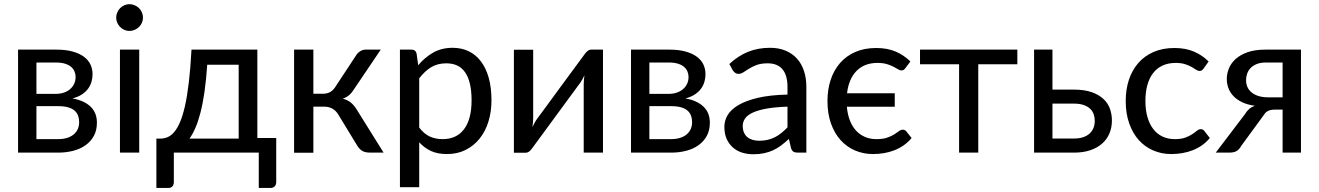

<svg xmlns="http://www.w3.org/2000/svg" viewBox="-20 -752 6500 946"><path d="M69 -507.5H257.5Q304.5 -507.5 338.2 -498Q372 -488.5 393.8 -472.2Q415.5 -456 425.8 -434Q436 -412 436 -386.5Q436 -370 431.5 -352Q427 -334 415.8 -317.5Q404.5 -301 385.2 -287.8Q366 -274.5 337 -267Q394 -257 425.8 -227Q457.5 -197 457.5 -147.5Q457.5 -110 442.5 -82.5Q427.5 -55 401.5 -36.5Q375.5 -18 340.8 -9Q306 0 266.5 0H69ZM159.5 -229V-66.5H266Q314.5 -66.5 342.2 -89Q370 -111.5 370 -150.5Q370 -167.5 364.8 -182Q359.5 -196.5 347.5 -207Q335.5 -217.5 315.5 -223.2Q295.5 -229 266.5 -229ZM159.5 -289.5H254.5Q276 -289.5 294 -295.5Q312 -301.5 325 -312.5Q338 -323.5 345.2 -338.8Q352.5 -354 352.5 -372.5Q352.5 -386 347.5 -398.8Q342.5 -411.5 331.2 -421.8Q320 -432 301 -438Q282 -444 254.5 -444H159.5Z M666 -507.5V0H571V-507.5ZM684.5 -665Q684.5 -651.5 679.2 -639.8Q674 -628 664.8 -619Q655.5 -610 643.2 -604.8Q631 -599.5 617.5 -599.5Q604.5 -599.5 592.8 -604.8Q581 -610 572 -619Q563 -628 557.8 -639.8Q552.5 -651.5 552.5 -665Q552.5 -678.5 557.8 -690.8Q563 -703 572 -712Q581 -721 592.8 -726.2Q604.5 -731.5 617.5 -731.5Q631 -731.5 643.2 -726.2Q655.5 -721 664.8 -712Q674 -703 679.2 -690.8Q684.5 -678.5 684.5 -665Z M1248 -507.5V-72H1341V144.5Q1341 158 1333.5 166Q1326 174 1313.5 174H1255V0H836.5V146.5Q836.5 157 830 165.5Q823.5 174 810.5 174H750.5V-69H767H772H913.5Q895 -43.5 875.2 -32.8Q855.5 -22 836.5 -20.5V0H750.5V-69H772Q789 -69.5 805.5 -76.2Q822 -83 837.2 -100.2Q852.5 -117.5 866 -148Q879.5 -178.5 890.8 -227.2Q902 -276 910.2 -344.8Q918.5 -413.5 923.5 -507.5ZM1001 -433Q996 -358 987.5 -299.2Q979 -240.5 967.5 -196.2Q956 -152 942.2 -120.8Q928.5 -89.5 913.5 -69H1156V-433ZM836.5 -69V-20.5Q834.5 -20 832.8 -20Q831 -20 829.5 -20H764.5L752 -69Z M1736 -481.5Q1743.5 -493 1755.8 -500.2Q1768 -507.5 1781.5 -507.5H1856L1726 -315Q1714.5 -296 1701.2 -284.2Q1688 -272.5 1669 -266Q1693 -259.5 1709.5 -245.8Q1726 -232 1739 -210L1870 0H1804.5Q1779 0 1765 -8.5Q1751 -17 1741 -33L1646.5 -188Q1635 -207 1617.5 -216.8Q1600 -226.5 1577.5 -226.5H1524V0.5H1429V-507.5H1524V-290H1570.5Q1591.5 -290 1606.5 -298.5Q1621.5 -307 1632 -323.5Z M1950.5 170.5V-507.5H2007.5Q2027.5 -507.5 2032.5 -488.5L2040.5 -430.5Q2072.5 -469 2114.2 -492.8Q2156 -516.5 2210 -516.5Q2253.5 -516.5 2288.8 -499.8Q2324 -483 2349.2 -450Q2374.5 -417 2388 -368.8Q2401.5 -320.5 2401.5 -257.5Q2401.5 -201 2386.5 -152.8Q2371.5 -104.5 2343 -69Q2314.5 -33.5 2274 -13.2Q2233.5 7 2182.5 7Q2136 7 2103.5 -8Q2071 -23 2045.5 -51V170.5ZM2179 -440Q2136 -440 2104.2 -420.8Q2072.5 -401.5 2045.5 -366V-123.5Q2069.5 -92 2097.8 -79.2Q2126 -66.5 2161 -66.5Q2229.5 -66.5 2266.5 -115.5Q2303.5 -164.5 2303.5 -257.5Q2303.5 -306 2295 -340.5Q2286.5 -375 2270.5 -397.2Q2254.5 -419.5 2231.5 -429.8Q2208.5 -440 2179 -440Z M2512 0.5V-507H2607V-171Q2607 -161 2606 -149.2Q2605 -137.5 2603.5 -126Q2612.5 -145.5 2622 -160.5Q2622.5 -161.5 2633.2 -176Q2644 -190.5 2660.8 -213.2Q2677.5 -236 2698.8 -265Q2720 -294 2742 -324Q2794 -394.5 2859.5 -483.5Q2865 -492 2873.8 -499.8Q2882.5 -507.5 2893.5 -507.5H2951V0H2856V-336Q2856 -346 2857 -357.8Q2858 -369.5 2859.5 -381Q2855 -371 2850.2 -362.5Q2845.5 -354 2841 -347Q2840 -346 2829.5 -331.5Q2819 -317 2802 -294Q2785 -271 2763.8 -242Q2742.5 -213 2720.5 -183Q2668.5 -112.5 2603.5 -23.5Q2598 -15 2589.2 -7.2Q2580.5 0.5 2569.5 0.5Z M3089 -507.5H3277.5Q3324.5 -507.5 3358.2 -498Q3392 -488.5 3413.8 -472.2Q3435.5 -456 3445.8 -434Q3456 -412 3456 -386.5Q3456 -370 3451.5 -352Q3447 -334 3435.8 -317.5Q3424.5 -301 3405.2 -287.8Q3386 -274.5 3357 -267Q3414 -257 3445.8 -227Q3477.5 -197 3477.5 -147.5Q3477.5 -110 3462.5 -82.5Q3447.5 -55 3421.5 -36.5Q3395.5 -18 3360.8 -9Q3326 0 3286.5 0H3089ZM3179.5 -229V-66.5H3286Q3334.5 -66.5 3362.2 -89Q3390 -111.5 3390 -150.5Q3390 -167.5 3384.8 -182Q3379.5 -196.5 3367.5 -207Q3355.5 -217.5 3335.5 -223.2Q3315.5 -229 3286.5 -229ZM3179.5 -289.5H3274.5Q3296 -289.5 3314 -295.5Q3332 -301.5 3345 -312.5Q3358 -323.5 3365.2 -338.8Q3372.5 -354 3372.5 -372.5Q3372.5 -386 3367.5 -398.8Q3362.5 -411.5 3351.2 -421.8Q3340 -432 3321 -438Q3302 -444 3274.5 -444H3179.5Z M3911 0Q3897 0 3889.5 -4.5Q3882 -9 3877.5 -22L3867 -67.5Q3847.5 -49.5 3828.5 -35.2Q3809.5 -21 3788.8 -11.5Q3768 -2 3744.5 3Q3721 8 3692 8Q3662 8 3636 -0.2Q3610 -8.5 3590.8 -25.5Q3571.5 -42.5 3560.2 -67.8Q3549 -93 3549 -127.5Q3549 -157.5 3565.2 -185Q3581.5 -212.5 3618.2 -234.2Q3655 -256 3714.2 -270Q3773.5 -284 3860 -286V-324Q3860 -381.5 3835.2 -410.8Q3810.5 -440 3762.5 -440Q3730 -440 3708.2 -431.8Q3686.5 -423.5 3670.8 -413.8Q3655 -404 3643 -396Q3631 -388 3619 -388Q3609 -388 3602.2 -393.2Q3595.5 -398.5 3590.5 -405.5L3573.5 -436.5Q3616 -476.5 3665.2 -496.5Q3714.5 -516.5 3774 -516.5Q3817 -516.5 3850.5 -502.5Q3884 -488.5 3906.8 -463.2Q3929.5 -438 3941.2 -402.5Q3953 -367 3953 -324V0ZM3720.5 -58.5Q3743 -58.5 3762.2 -63Q3781.5 -67.5 3798.2 -76Q3815 -84.5 3830 -96.8Q3845 -109 3860 -124.5V-226.5Q3800 -224.5 3758 -217Q3716 -209.5 3689.8 -197.5Q3663.5 -185.5 3651.5 -168.8Q3639.5 -152 3639.5 -132Q3639.5 -112.5 3645.8 -98.5Q3652 -84.5 3663 -75.8Q3674 -67 3688.8 -62.8Q3703.5 -58.5 3720.5 -58.5Z M4441.5 -417Q4437.5 -411.5 4433.2 -408.2Q4429 -405 4421.5 -405Q4413.5 -405 4404.5 -410.8Q4395.5 -416.5 4382 -423.5Q4368.5 -430.5 4349.5 -436.2Q4330.5 -442 4303 -442Q4270.5 -442 4244.5 -431.8Q4218.5 -421.5 4199.8 -402.2Q4181 -383 4169.2 -355.2Q4157.5 -327.5 4153.5 -292.5H4388.5V-226H4152.5Q4156 -187.5 4167.8 -157.8Q4179.5 -128 4198.5 -107.8Q4217.5 -87.5 4242.8 -77Q4268 -66.5 4298.5 -66.5Q4330.5 -66.5 4351.2 -73.8Q4372 -81 4385.8 -89.8Q4399.5 -98.5 4409 -105.8Q4418.5 -113 4428 -113Q4439.5 -113 4446 -104L4471.5 -72Q4454 -51 4432.5 -36Q4411 -21 4386.5 -11.5Q4362 -2 4335.5 2.5Q4309 7 4281.5 7Q4234 7 4193 -10.5Q4152 -28 4121.8 -61.5Q4091.5 -95 4074.2 -143.8Q4057 -192.5 4057 -254.5Q4057 -311 4072.8 -358.8Q4088.5 -406.5 4119 -441.5Q4149.5 -476.5 4194.2 -496Q4239 -515.5 4297 -515.5Q4351.5 -515.5 4392.8 -498Q4434 -480.5 4465.5 -449Z M4513 -507.5H4992.5V-435.5H4800V0H4705.5V-435.5H4513Z M5165.5 -507.5V-310.5H5270.5Q5323 -310.5 5359 -297.8Q5395 -285 5417.2 -264Q5439.5 -243 5449 -215.5Q5458.5 -188 5458.5 -158Q5458.5 -123.5 5446.2 -94.5Q5434 -65.5 5410.2 -44.5Q5386.5 -23.5 5351.8 -11.8Q5317 0 5272 0H5075V-507.5ZM5165.5 -241.5V-69.5H5272Q5297.5 -69.5 5316.8 -76Q5336 -82.5 5348.8 -94.2Q5361.5 -106 5367.8 -122Q5374 -138 5374 -157Q5374 -174 5368.5 -189.5Q5363 -205 5350.8 -216.5Q5338.5 -228 5318.8 -234.8Q5299 -241.5 5270.5 -241.5Z M5910 -414Q5906 -408.5 5901.8 -405.5Q5897.5 -402.5 5890 -402.5Q5882 -402.5 5873 -408.8Q5864 -415 5851 -422.2Q5838 -429.5 5819 -435.8Q5800 -442 5772.5 -442Q5736 -442 5708 -429Q5680 -416 5661.2 -391.5Q5642.5 -367 5633 -332.5Q5623.5 -298 5623.5 -254.5Q5623.5 -209.5 5633.8 -174.5Q5644 -139.5 5662.8 -115.5Q5681.5 -91.5 5708.2 -79Q5735 -66.5 5768 -66.5Q5800 -66.5 5820.5 -74.2Q5841 -82 5854.5 -91Q5868 -100 5877.2 -107.8Q5886.5 -115.5 5896 -115.5Q5908 -115.5 5914 -106.5L5941 -72Q5923.5 -51 5902 -36Q5880.5 -21 5856 -11.5Q5831.5 -2 5805 2.5Q5778.5 7 5751 7Q5703.5 7 5662.5 -10.5Q5621.5 -28 5591.2 -61.5Q5561 -95 5543.8 -143.8Q5526.5 -192.5 5526.5 -254.5Q5526.5 -311 5542.2 -358.8Q5558 -406.5 5588.5 -441.5Q5619 -476.5 5663.8 -496Q5708.5 -515.5 5766.5 -515.5Q5821 -515.5 5862.2 -498Q5903.5 -480.5 5935 -449Z M6390 0H6299.5V-212H6263.5Q6249.5 -212 6240 -209.8Q6230.5 -207.5 6223.8 -203.2Q6217 -199 6212 -192.5Q6207 -186 6201.5 -178L6095.5 -33Q6086.5 -16.5 6073.5 -8.2Q6060.5 0 6035.5 0H5970L6114 -189.5Q6131.5 -220 6162.5 -231Q6125 -236 6098.8 -249Q6072.5 -262 6056 -280Q6039.5 -298 6032 -319.2Q6024.5 -340.5 6024.5 -362.5Q6024.5 -389 6035 -415Q6045.5 -441 6068.2 -461.5Q6091 -482 6127.2 -494.8Q6163.5 -507.5 6215 -507.5H6390ZM6119.5 -357.5Q6119.5 -317.5 6148.8 -295Q6178 -272.5 6228 -272.5H6299.5V-444H6217.5Q6189.5 -444 6170.8 -436Q6152 -428 6140.8 -415.8Q6129.5 -403.5 6124.5 -388Q6119.5 -372.5 6119.5 -357.5Z"/></svg>

Font: Lato Medium
Style: Regular
Weight: 500
Designer: Lukasz Dziedzic
Foundry: tyPoland Lukasz Dziedzic
Version: Version 2.006; 2014-01-15